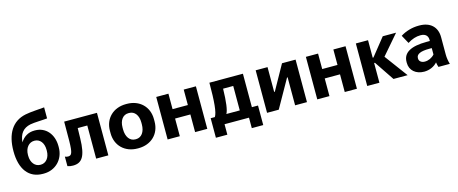

<svg xmlns="http://www.w3.org/2000/svg" viewBox="-47 -1442 5412 2268"><g transform="rotate(-15 2659.5 -308.0)"><path d="M298 11H309C452 11 559 -96 559 -243V-258C559 -405 469 -509 339 -509H331C256 -509 198 -473 160 -411C168 -513 214 -573 306 -592C356 -602 464 -603 514 -609V-744C462 -738 346 -734 281 -720C114 -686 30 -549 30 -337C30 -114 128 11 298 11ZM295 -100C233 -100 184 -155 184 -240V-251C184 -337 234 -393 298 -393H301C366 -393 412 -339 412 -253V-240C412 -155 364 -100 302 -100Z M667 9C777 9 826 -61 831 -277L834 -405H951V0H1100V-520H699L698 -284C696 -134 680 -110 638 -110C629 -110 613 -112 600 -118V-2C621 6 641 9 667 9Z M1457 11H1467C1623 11 1731 -94 1731 -245V-275C1731 -426 1623 -531 1467 -531H1457C1301 -531 1193 -426 1193 -275V-245C1193 -94 1301 11 1457 11ZM1457 -100C1391 -100 1347 -160 1347 -251V-274C1347 -363 1391 -420 1457 -420H1467C1533 -420 1577 -363 1577 -274V-251C1577 -160 1533 -100 1467 -100Z M1825 0H1974V-216H2161V0H2310V-520H2161V-331H1974V-520H1825Z M2381 128H2521V0H2820V128H2960V-111H2885V-520H2475C2475 -291 2464 -159 2432 -111H2381ZM2573 -111C2596 -149 2610 -250 2613 -410H2737V-111Z M3041 0H3184L3377 -342H3384V0H3529V-520H3363L3194 -217H3186V-520H3041Z M3655 0H3804V-216H3991V0H4140V-520H3991V-331H3804V-520H3655Z M4266 0H4415V-241H4425L4587 0H4760L4552 -281L4758 -520H4595L4424 -306H4415V-520H4266Z M4961 11C5025 11 5085 -15 5123 -59C5126 -37 5131 -16 5137 0H5276C5265 -39 5258 -77 5258 -119V-332C5258 -457 5177 -531 5045 -531H5036C4956 -531 4875 -507 4813 -467L4869 -365C4923 -400 4977 -416 5025 -416H5030C5088 -416 5118 -385 5118 -337V-322H5079C4882 -322 4788 -265 4788 -154V-142C4788 -50 4860 11 4961 11ZM4999 -102C4957 -102 4929 -125 4929 -158V-163C4929 -211 4980 -235 5088 -235H5118V-157C5087 -122 5043 -102 4999 -102Z"/></g></svg>

Font: Fixel Text Bold
Style: Bold
Weight: 700
Width: 4
Designer: AlfaBravo + MacPaw
Foundry: Kyrylo Tkachov, Marchela Mozhyna, Serhii Makarenko, Maria Weinstein, Zakhar Kryvoshyya
Version: Version 1.211